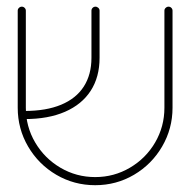

<svg xmlns="http://www.w3.org/2000/svg" viewBox="-20 -542 565 570"><path d="M32.6 -222.2V-510.4Q32.6 -515.2 36.3 -518.7Q40 -522.2 44.8 -522.2Q49.6 -522.2 53.1 -518.7Q56.7 -515.2 56.7 -510.4V-222.2Q56.7 -166.3 84.4 -119.1Q112.2 -71.9 159.4 -44.1Q206.7 -16.3 262.6 -16.3Q318.5 -16.3 365.7 -44.1Q413 -71.9 440.6 -119.1Q468.1 -166.3 468.1 -222.2V-510.4Q468.1 -515.2 471.9 -518.7Q475.6 -522.2 480.4 -522.2Q485.2 -522.2 488.7 -518.7Q492.2 -515.2 492.2 -510.4V-222.2Q492.2 -160 461.3 -107Q430.4 -54.1 377.8 -23.1Q325.2 7.8 262.6 7.8Q200 7.8 147.2 -23.1Q94.4 -54.1 63.5 -106.9Q32.6 -159.6 32.6 -222.2ZM251.5 -370.4V-510.4Q251.5 -515.2 255 -518.7Q258.5 -522.2 263.3 -522.2Q268.1 -522.2 271.9 -518.7Q275.6 -515.2 275.6 -510.4V-370.4Q275.6 -313.3 249.3 -272.6Q223 -231.9 173.1 -210.2Q123.3 -188.5 53.3 -188.5V-212.6Q117 -212.6 161.5 -231.1Q205.9 -249.6 228.7 -285Q251.5 -320.4 251.5 -370.4Z"/></svg>

Font: 26F Galaxy Hebrew Thin
Style: Regular
Weight: 100
Designer: C₂₉H₂₅N₃O₅
Version: Version 1.000